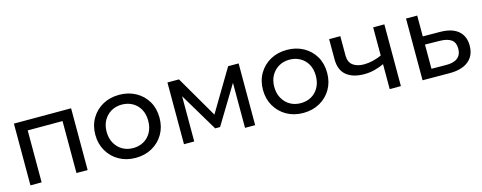

<svg xmlns="http://www.w3.org/2000/svg" viewBox="-27 -1060 3996 1592"><g transform="rotate(-15 1970.5 -264.5)"><path d="M93 0V-530H584V0H488V-470L511 -446H166L189 -470V0Z M997 6Q917 6 855 -29Q793 -64 757 -125.5Q721 -187 721 -265Q721 -344 757 -405Q793 -466 855 -500.5Q917 -535 997 -535Q1076 -535 1138.5 -500.5Q1201 -466 1236.5 -405.5Q1272 -345 1272 -265Q1272 -186 1236.5 -125Q1201 -64 1138.5 -29Q1076 6 997 6ZM997 -78Q1048 -78 1088.5 -101Q1129 -124 1152 -166.5Q1175 -209 1175 -265Q1175 -322 1152 -363.5Q1129 -405 1088.5 -428Q1048 -451 997 -451Q946 -451 906 -428Q866 -405 842 -363.5Q818 -322 818 -265Q818 -209 842 -166.5Q866 -124 906 -101Q946 -78 997 -78Z M1411 0V-530H1510L1738 -138H1698L1932 -530H2022V0H1935V-422L1951 -413L1737 -60H1695L1480 -420L1499 -424V0Z M2436 6Q2356 6 2294 -29Q2232 -64 2196 -125.5Q2160 -187 2160 -265Q2160 -344 2196 -405Q2232 -466 2294 -500.5Q2356 -535 2436 -535Q2515 -535 2577.5 -500.5Q2640 -466 2675.5 -405.5Q2711 -345 2711 -265Q2711 -186 2675.5 -125Q2640 -64 2577.5 -29Q2515 6 2436 6ZM2436 -78Q2487 -78 2527.5 -101Q2568 -124 2591 -166.5Q2614 -209 2614 -265Q2614 -322 2591 -363.5Q2568 -405 2527.5 -428Q2487 -451 2436 -451Q2385 -451 2345 -428Q2305 -405 2281 -363.5Q2257 -322 2257 -265Q2257 -209 2281 -166.5Q2305 -124 2345 -101Q2385 -78 2436 -78Z M3184 -217Q3142 -197 3097.5 -185.5Q3053 -174 3006 -174Q2910 -174 2854.5 -219Q2799 -264 2799 -358V-530H2895V-364Q2895 -307 2930.5 -280Q2966 -253 3026 -253Q3064 -253 3104.5 -263Q3145 -273 3184 -291ZM3177 0V-530H3273V0Z M3704 -350Q3805 -349 3858 -304Q3911 -259 3911 -177Q3911 -91 3853 -44.5Q3795 2 3689 1L3459 0V-530H3555V-351ZM3681 -72Q3746 -71 3779.5 -98Q3813 -125 3813 -178Q3813 -230 3780 -254Q3747 -278 3681 -279L3555 -281V-73Z"/></g></svg>

Font: MOST Montserrat Medium
Style: Regular
Weight: 500
Designer: Julieta Ulanovsky
Foundry: Julieta Ulanovsky
Version: Version 8.000;March 11, 2024;FontCreator 15.0.0.2926 64-bit